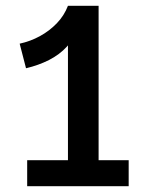

<svg xmlns="http://www.w3.org/2000/svg" viewBox="-20 -644 501 664"><path d="M70 -408 48 -493Q85 -501 118 -519Q151 -537 176.5 -563.5Q202 -590 215 -624L246 -548Q237 -511 211.5 -483Q186 -455 149.5 -436.5Q113 -418 70 -408ZM74 0V-90H425V0ZM215 -25V-624H321V-25Z"/></svg>

Font: BioRhyme Medium
Style: Regular
Weight: 500
Designer: Aoife Mooney
Foundry: Aoife Mooney Type
Version: Version 1.600;gftools[0.9.33]